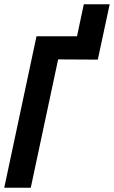

<svg xmlns="http://www.w3.org/2000/svg" viewBox="-23 -885 537 905"><path d="M-3 0H122L251 -605L438 -604L494 -865H372L340 -714H149Z"/></svg>

Font: Noto Sans ExtraCondensed
Style: Bold Italic
Weight: 700
Width: 2
Italic angle: -12°
Designer: Monotype Design Team
Foundry: Monotype Imaging Inc.
Version: Version 2.013